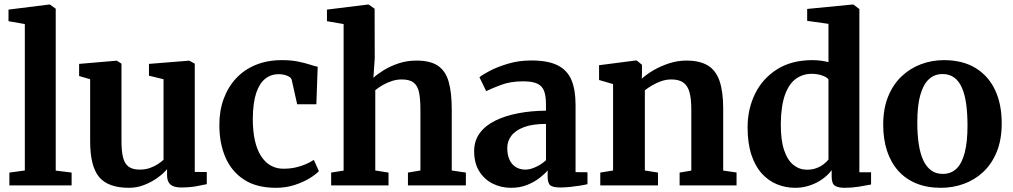

<svg xmlns="http://www.w3.org/2000/svg" viewBox="-20 -840 4588 870"><path d="M92.5 -67.5V-731L18.5 -744V-796.5L203 -819.5H206L232.5 -800.5V-67L304.5 -58V0H22.5V-58Z M800.5 9.5Q767.5 9.5 752.2 -4Q737 -17.5 737 -45.5V-73.5Q720.5 -53.5 693.2 -34Q666 -14.5 633 -1.8Q600 11 565 11Q469.5 11 429 -38Q388.5 -87 388.5 -199.5V-481L338.5 -495.5V-550.5L508 -565H509.5L530.5 -551.5V-200Q530.5 -153 538 -125Q545.5 -97 563.5 -84.2Q581.5 -71.5 613 -71.5Q639 -71.5 659.8 -79Q680.5 -86.5 696 -96.8Q711.5 -107 721 -116V-481L655 -497V-550.5L835.5 -565H838.5L862.5 -551.5V-61L917 -60.5V-5.5Q899 -1.5 869 4Q839 9.5 800.5 9.5Z M1230.5 11Q1142.5 11 1085.8 -26Q1029 -63 1001.5 -127Q974 -191 974 -272Q973.5 -337 993.2 -391.2Q1013 -445.5 1049.8 -485Q1086.5 -524.5 1139 -546Q1191.5 -567.5 1257 -567.5Q1299 -567.5 1329.8 -561.2Q1360.5 -555 1382.5 -547.8Q1404.5 -540.5 1419.5 -537.5L1413.5 -367.5H1326.5L1302 -477.5Q1300 -486.5 1290.5 -492.2Q1281 -498 1268 -501Q1255 -504 1243.5 -504Q1208.5 -504 1182.2 -483.5Q1156 -463 1141 -418.8Q1126 -374.5 1125.5 -301.5Q1125.5 -245 1135.2 -202.5Q1145 -160 1163.5 -131.8Q1182 -103.5 1207.5 -89.5Q1233 -75.5 1264 -75.5Q1294 -75.5 1319.5 -81.2Q1345 -87 1366 -96.2Q1387 -105.5 1402 -115.5L1425 -64.5Q1411 -49.5 1382.5 -32Q1354 -14.5 1315 -1.8Q1276 11 1230.5 11Z M1537 -67V-731L1461.5 -744V-796.5L1647.5 -819.5H1650.5L1677.5 -800.5L1678 -574.5L1672 -487.5Q1689 -503.5 1718.5 -521.8Q1748 -540 1786 -552.8Q1824 -565.5 1867 -565.5Q1930 -565.5 1964.8 -541.8Q1999.5 -518 2013.2 -469Q2027 -420 2027 -343.5V-67.5L2091 -58V0H1828.5V-58L1885 -67.5V-343.5Q1885 -391 1878.8 -421.2Q1872.5 -451.5 1854.2 -465.8Q1836 -480 1800 -480Q1777.5 -480 1755.5 -472.8Q1733.5 -465.5 1714.2 -454.5Q1695 -443.5 1680.5 -431.5V-67.5L1740.5 -58V0H1480.5V-58Z M2295.5 11Q2250.5 11 2212.5 -8Q2174.5 -27 2151.5 -64Q2128.5 -101 2128.5 -155Q2128.5 -202.5 2154 -237Q2179.5 -271.5 2224.5 -293.5Q2269.5 -315.5 2328.2 -326.8Q2387 -338 2454 -338.5V-365.5Q2454 -403.5 2445.8 -426.8Q2437.5 -450 2415 -460.8Q2392.5 -471.5 2350.5 -471.5Q2293 -471.5 2250 -455.2Q2207 -439 2183 -427L2152.5 -490Q2164.5 -500.5 2198.5 -518.5Q2232.5 -536.5 2281.5 -551.2Q2330.5 -566 2387.5 -566Q2463 -566 2506.8 -544Q2550.5 -522 2569.2 -477.8Q2588 -433.5 2588 -365V-60L2642 -59.5V-5.5Q2630.5 -2.5 2609.2 1Q2588 4.5 2563.8 7Q2539.5 9.5 2519.5 9.5Q2485.5 9.5 2473.5 -0.2Q2461.5 -10 2461.5 -41V-68Q2449.5 -53 2426 -34.5Q2402.5 -16 2369.8 -2.5Q2337 11 2295.5 11ZM2361 -71.5Q2382.5 -71.5 2408.8 -83.8Q2435 -96 2454 -114V-278.5Q2392 -278.5 2353.2 -263.5Q2314.5 -248.5 2296.5 -224Q2278.5 -199.5 2278.5 -169.5Q2278.5 -137.5 2289 -115.5Q2299.5 -93.5 2318 -82.5Q2336.5 -71.5 2361 -71.5Z M2758 -67.5V-459L2694.5 -477.5V-544.5L2861 -566H2865L2889 -546.5V-508L2888 -483.5Q2909.5 -503 2941.5 -521.8Q2973.5 -540.5 3011.8 -553Q3050 -565.5 3090.5 -565.5Q3151 -565.5 3187.5 -543.2Q3224 -521 3240.5 -473Q3257 -425 3257 -346.5V-67L3317.5 -58.5V0H3059.5V-58L3112.5 -67V-343.5Q3112.5 -392.5 3104.2 -422.2Q3096 -452 3076.2 -466Q3056.5 -480 3022 -480Q2998.5 -480 2976.2 -472.2Q2954 -464.5 2935 -453.2Q2916 -442 2902 -431V-67.5L2961.5 -58V0H2700V-58Z M3583.5 11Q3539.5 11 3500.5 -5Q3461.5 -21 3431.5 -54.2Q3401.5 -87.5 3384.5 -139.5Q3367.5 -191.5 3367.5 -262.5Q3367.5 -345.5 3401.2 -414.8Q3435 -484 3500.8 -525.8Q3566.5 -567.5 3661 -567.5Q3681.5 -567.5 3700.2 -565Q3719 -562.5 3734 -558.5V-732L3637.5 -745.5V-799.5L3842.5 -819.5H3847L3874 -799V-59.5H3927V-4Q3905.5 0.5 3872.5 5.8Q3839.5 11 3808 11Q3778.5 11 3763.5 1.8Q3748.5 -7.5 3748.5 -40.5V-69Q3732.5 -47 3707 -28.8Q3681.5 -10.5 3649.8 0.2Q3618 11 3583.5 11ZM3636.5 -71Q3660 -71 3679 -78Q3698 -85 3712 -95.8Q3726 -106.5 3734 -117V-480Q3727 -490.5 3705.2 -498Q3683.5 -505.5 3657.5 -505.5Q3618.5 -505.5 3587.2 -483.5Q3556 -461.5 3537.5 -411.8Q3519 -362 3518 -279Q3517.5 -205 3533.2 -159Q3549 -113 3576 -92Q3603 -71 3636.5 -71Z M3982 -275Q3982 -348 4004.5 -403Q4027 -458 4065.8 -494.5Q4104.5 -531 4153.8 -549.2Q4203 -567.5 4257 -567.5Q4341.5 -567.5 4399.8 -532.2Q4458 -497 4488.5 -433Q4519 -369 4519 -281.5Q4519 -207 4496.5 -152Q4474 -97 4435.2 -60.8Q4396.5 -24.5 4347 -6.8Q4297.5 11 4243.5 11Q4180.5 11 4131.8 -9Q4083 -29 4049.8 -66.5Q4016.5 -104 3999.2 -156.8Q3982 -209.5 3982 -275ZM4252.5 -52Q4289 -52 4313.8 -75.5Q4338.5 -99 4351.2 -147.5Q4364 -196 4364 -271Q4364 -325.5 4358 -368.8Q4352 -412 4338.8 -442.2Q4325.5 -472.5 4303.8 -488.5Q4282 -504.5 4251 -504.5Q4214.5 -504.5 4189 -481Q4163.5 -457.5 4150 -409.2Q4136.5 -361 4136.5 -285.5Q4136.5 -231 4143 -187.5Q4149.5 -144 4163.5 -114Q4177.5 -84 4199.2 -68Q4221 -52 4252.5 -52Z"/></svg>

Font: Merriweather 24pt
Style: Bold
Weight: 700
Designer: Eben Sorkin
Foundry: Eben Sorkin
Version: Version 2.100